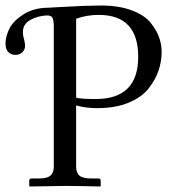

<svg xmlns="http://www.w3.org/2000/svg" viewBox="-20 -674 624 696"><path d="M256 -606V-320Q274 -315 327 -315Q481 -315 481 -468Q481 -620 338 -620Q294 -620 256 -606ZM175 -70V-575Q175 -602 170 -610Q165 -618 151 -618Q118 -617 90.5 -602Q63 -587 63 -558Q63 -544 67 -533Q71 -515 71 -509Q71 -494 61 -484.5Q51 -475 36 -475Q22 -475 11 -484.5Q0 -494 0 -516Q0 -541 13.5 -569Q27 -597 63.5 -621Q100 -645 152 -646Q152 -646 153 -646Q154 -646 154 -646L208 -649Q295 -654 346 -654Q411 -654 457.5 -636.5Q504 -619 526 -591.5Q548 -564 557 -538Q566 -512 566 -486Q566 -451 554.5 -417.5Q543 -384 518 -352.5Q493 -321 445.5 -301.5Q398 -282 333 -282Q289 -282 256 -292V-70Q256 -47 268.5 -37Q281 -27 311 -27H337Q345 -27 345 -19V0L343 2Q256 0 217 0L88 2L86 0V-19Q86 -27 94 -27H121Q151 -27 163 -37.5Q175 -48 175 -70Z"/></svg>

Font: Libertinus Sans
Style: Regular
Weight: 400
Designer: Philipp H. Poll
Foundry: Khaled Hosny
Version: Version 6.1